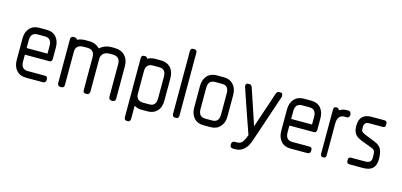

<svg xmlns="http://www.w3.org/2000/svg" viewBox="-51 -704 2291 1093"><g transform="rotate(15 1094.5 -158.0)"><path d="M209 -125H64V-85Q64 -39 104 -39H205Q221 -39 221 -23V-16Q221 -8 215.5 -4Q210 0 205 0H104Q68 0 47.5 -23Q27 -46 27 -84V-210Q27 -248 47.5 -271Q68 -294 104 -294H147Q184 -294 204 -271Q224 -248 224 -210V-143Q224 -137 220.5 -131Q217 -125 209 -125ZM187 -210Q187 -255 147 -255H104Q64 -255 64 -210V-164H187Z M614 0H607Q599 0 595 -6Q591 -12 591 -17V-210Q591 -255 548 -255H528Q505 -255 492 -243Q479 -231 479 -210V-17Q479 -12 475 -6Q471 0 464 0H456Q440 0 440 -17V-210Q440 -255 397 -255H375Q329 -255 329 -212V-17Q329 0 312 0H305Q297 0 293 -6Q289 -12 289 -17V-278Q289 -283 293 -288.5Q297 -294 305 -294H312Q322 -294 329 -284Q352 -294 374 -294H397Q436 -294 461 -268Q477 -282 494 -288Q511 -294 528 -294H548Q586 -294 608.5 -271Q631 -248 631 -210V-17Q631 0 614 0Z M822 6H786Q775 6 765 3.5Q755 1 743 -6V72Q743 77 739.5 83Q736 89 728 89H721Q713 89 709.5 83Q706 77 706 72V-278Q706 -283 709.5 -288.5Q713 -294 721 -294H728Q737 -294 743 -283Q762 -294 786 -294H822Q857 -294 878 -271.5Q899 -249 899 -208V-80Q899 -38 878 -16Q857 6 822 6ZM861 -208Q861 -254 822 -254H786Q743 -254 743 -211V-78Q743 -35 786 -35H822Q861 -35 861 -81Z M988 0H981Q973 0 969.5 -6Q966 -12 966 -17V-388Q966 -394 969.5 -399.5Q973 -405 981 -405H988Q1004 -405 1004 -388V-17Q1004 0 988 0Z M1192 0H1150Q1114 0 1093.5 -23Q1073 -46 1073 -84V-210Q1073 -248 1093.5 -271Q1114 -294 1150 -294H1192Q1227 -294 1248 -271Q1269 -248 1269 -210V-84Q1269 -46 1248 -23Q1227 0 1192 0ZM1231 -210Q1231 -255 1192 -255H1150Q1110 -255 1110 -210V-85Q1110 -39 1150 -39H1192Q1231 -39 1231 -85Z M1455 -22Q1447 2 1441 18Q1435 34 1430 42Q1404 85 1360 85H1347Q1341 85 1335 81.5Q1329 78 1329 68V62Q1329 54 1334 49.5Q1339 45 1347 45H1360Q1383 45 1394 27Q1405 9 1412 -12Q1392 -69 1368 -138Q1344 -207 1322 -273Q1320 -278 1322.5 -286Q1325 -294 1335 -294H1343Q1352 -294 1357 -285Q1359 -281 1359 -281L1430 -69L1476 -206L1501 -281Q1506 -294 1518 -294H1525Q1536 -294 1538 -285.5Q1540 -277 1539 -272Z M1768 -125H1623V-85Q1623 -39 1663 -39H1764Q1780 -39 1780 -23V-16Q1780 -8 1774.5 -4Q1769 0 1764 0H1663Q1627 0 1606.5 -23Q1586 -46 1586 -84V-210Q1586 -248 1606.5 -271Q1627 -294 1663 -294H1706Q1743 -294 1763 -271Q1783 -248 1783 -210V-143Q1783 -137 1779.5 -131Q1776 -125 1768 -125ZM1746 -210Q1746 -255 1706 -255H1663Q1623 -255 1623 -210V-164H1746Z M1928 -255H1910Q1893 -255 1882.5 -241.5Q1872 -228 1872 -205V-17Q1872 0 1858 0H1852Q1845 0 1842 -6Q1839 -12 1839 -17V-278Q1839 -283 1842 -288.5Q1845 -294 1852 -294H1858Q1863 -294 1866 -292Q1869 -290 1872 -282Q1882 -287 1891 -290.5Q1900 -294 1911 -294H1928Q1934 -294 1938 -288.5Q1942 -283 1942 -278V-271Q1942 -263 1937.5 -259Q1933 -255 1928 -255Z M2091 0H2009Q2004 0 1999 -4Q1994 -8 1994 -16V-23Q1994 -39 2009 -39H2091Q2113 -39 2121 -47.5Q2129 -56 2129 -70V-85Q2129 -102 2124.5 -110.5Q2120 -119 2106 -124L2043 -148Q2014 -159 2002.5 -176Q1991 -193 1991 -223Q1991 -294 2062 -294H2139Q2147 -294 2150.5 -288.5Q2154 -283 2154 -278V-271Q2154 -255 2139 -255H2062Q2042 -255 2035.5 -247Q2029 -239 2029 -230V-216Q2029 -204 2034 -198.5Q2039 -193 2055 -186L2118 -161Q2146 -149 2155.5 -128Q2165 -107 2165 -73Q2165 -35 2146.5 -17.5Q2128 0 2091 0Z"/></g></svg>

Font: Chathura
Style: Bold
Weight: 700
Designer: Appaji Ambarisha Darbha
Foundry: Aditya Fonts
Version: Version 1.001 2016